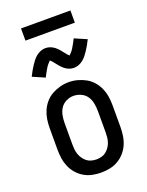

<svg xmlns="http://www.w3.org/2000/svg" viewBox="-170 -1005 839 1096"><g transform="rotate(-20 250.0 -457.0)"><path d="M250 8Q223 8 196.5 2.5Q170 -3 147 -16.5Q124 -30 106 -50.5Q88 -71 77.5 -95.5Q67 -120 63 -146.5Q59 -173 59 -200V-330Q59 -357 63 -383.5Q67 -410 77.5 -434.5Q88 -459 106 -480Q124 -501 147.5 -514Q171 -527 197 -534Q223 -541 250 -541Q277 -541 303 -534Q329 -527 352.5 -514Q376 -501 394 -480Q412 -459 422.5 -434.5Q433 -410 437 -383.5Q441 -357 441 -330V-200Q441 -173 437 -146.5Q433 -120 422.5 -95.5Q412 -71 394 -50.5Q376 -30 353 -16.5Q330 -3 303.5 2.5Q277 8 250 8ZM250 -72Q265 -72 280.5 -76Q296 -80 308 -89.5Q320 -99 329 -112Q338 -125 343 -139.5Q348 -154 349.5 -169.5Q351 -185 351 -200V-330Q351 -353 346.5 -376.5Q342 -400 329 -419Q316 -438 294 -448Q272 -458 249 -458Q226 -458 204.5 -447.5Q183 -437 170.5 -418Q158 -399 153.5 -376Q149 -353 149 -330V-200Q149 -185 150.5 -169.5Q152 -154 157 -139.5Q162 -125 171 -112Q180 -99 192 -89.5Q204 -80 219.5 -76Q235 -72 250 -72ZM308 -607Q300 -607 292.5 -608.5Q285 -610 278.5 -612.5Q272 -615 265 -619Q258 -623 252.5 -627.5Q247 -632 241 -638Q235 -644 230.5 -649.5Q226 -655 221.5 -660.5Q217 -666 211.5 -673Q206 -680 201.5 -685Q197 -690 192 -694Q190 -692 186 -687.5Q182 -683 180 -681Q178 -679 175.5 -676Q173 -673 170.5 -669.5Q168 -666 165.5 -662Q163 -658 160.5 -653.5Q158 -649 155 -644Q152 -639 149 -633.5Q146 -628 143 -622Q140 -616 137 -610L63 -642Q72 -660 80.5 -675Q89 -690 97.5 -702.5Q106 -715 114.5 -726Q123 -737 135 -747Q147 -757 162 -763Q177 -769 192 -769Q200 -769 207.5 -767.5Q215 -766 221.5 -763.5Q228 -761 235 -757Q242 -753 247.5 -748.5Q253 -744 259 -738Q265 -732 269.5 -726.5Q274 -721 278.5 -715.5Q283 -710 288.5 -703Q294 -696 298.5 -691Q303 -686 308 -682Q310 -684 314 -688.5Q318 -693 320 -695Q322 -697 324.5 -700Q327 -703 329.5 -706.5Q332 -710 334.5 -714Q337 -718 339.5 -722.5Q342 -727 345 -732Q348 -737 351 -742.5Q354 -748 357 -754Q360 -760 363 -766L437 -734Q428 -716 419.5 -701Q411 -686 402.5 -673.5Q394 -661 385.5 -650Q377 -639 365 -629Q353 -619 338 -613Q323 -607 308 -607ZM100 -848V-922H400V-848Z"/></g></svg>

Font: Iosevka Slab Medium
Style: Regular
Weight: 500
Monospace: yes
Designer: Belleve Invis
Foundry: Belleve Invis
Version: Version 11.1.1; ttfautohint (v1.8.3)